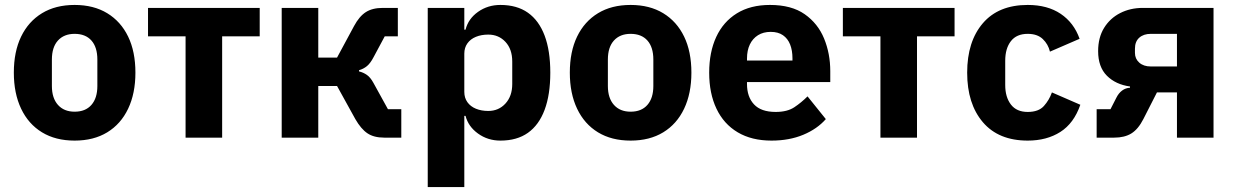

<svg xmlns="http://www.w3.org/2000/svg" viewBox="-20 -557 5000 777"><path d="M282 12Q205 12 150 -21.5Q95 -55 65.5 -117Q36 -179 36 -263Q36 -348 65.5 -409Q95 -470 150 -503.5Q205 -537 282 -537Q359 -537 414 -503.5Q469 -470 498.5 -409Q528 -348 528 -263Q528 -179 498.5 -117Q469 -55 414 -21.5Q359 12 282 12ZM282 -105Q326 -105 350 -132.5Q374 -160 374 -209V-316Q374 -366 350 -393Q326 -420 282 -420Q239 -420 214.5 -393Q190 -366 190 -316V-209Q190 -160 214.5 -132.5Q239 -105 282 -105Z M731 0V-410H579V-525H1031V-410H879V0Z M1120 0V-525H1268V-324H1344L1413 -452Q1434 -491 1460.5 -508Q1487 -525 1529 -525H1590V-410H1537L1492 -326Q1479 -301 1465 -289.5Q1451 -278 1433 -273V-268Q1450 -264 1464.5 -254Q1479 -244 1491 -222L1550 -115H1604V0H1535Q1493 0 1467 -17.5Q1441 -35 1418 -75L1344 -209H1268V0Z M1711 200V-525H1859V-437H1864Q1875 -481 1914.5 -509Q1954 -537 2005 -537Q2072 -537 2116.5 -505.5Q2161 -474 2184 -413Q2207 -352 2207 -263Q2207 -174 2184 -112.5Q2161 -51 2116.5 -19.5Q2072 12 2005 12Q1954 12 1914.5 -16.5Q1875 -45 1864 -88H1859V200ZM1956 -108Q1998 -108 2025.5 -138Q2053 -168 2053 -217V-308Q2053 -358 2025.5 -387.5Q1998 -417 1956 -417Q1928 -417 1906 -408Q1884 -399 1871.5 -381.5Q1859 -364 1859 -340V-185Q1859 -161 1871.5 -143.5Q1884 -126 1906 -117Q1928 -108 1956 -108Z M2532 12Q2455 12 2400 -21.5Q2345 -55 2315.5 -117Q2286 -179 2286 -263Q2286 -348 2315.5 -409Q2345 -470 2400 -503.5Q2455 -537 2532 -537Q2609 -537 2664 -503.5Q2719 -470 2748.5 -409Q2778 -348 2778 -263Q2778 -179 2748.5 -117Q2719 -55 2664 -21.5Q2609 12 2532 12ZM2532 -105Q2576 -105 2600 -132.5Q2624 -160 2624 -209V-316Q2624 -366 2600 -393Q2576 -420 2532 -420Q2489 -420 2464.5 -393Q2440 -366 2440 -316V-209Q2440 -160 2464.5 -132.5Q2489 -105 2532 -105Z M3102 12Q3022 12 2965.5 -21.5Q2909 -55 2879.5 -117Q2850 -179 2850 -263Q2850 -346 2878.5 -407.5Q2907 -469 2962 -503Q3017 -537 3096 -537Q3183 -537 3236.5 -499.5Q3290 -462 3315 -401Q3340 -340 3340 -269V-225H3003V-217Q3003 -165 3031.5 -134.5Q3060 -104 3119 -104Q3166 -104 3194.5 -123Q3223 -142 3248 -167L3322 -75Q3287 -35 3230.5 -11.5Q3174 12 3102 12ZM3099 -428Q3069 -428 3047.5 -414.5Q3026 -401 3014.5 -377Q3003 -353 3003 -320V-312H3187V-321Q3187 -353 3177.5 -377Q3168 -401 3148.5 -414.5Q3129 -428 3099 -428Z M3543 0V-410H3391V-525H3843V-410H3691V0Z M4139 12Q4021 12 3957.5 -62.5Q3894 -137 3894 -263Q3894 -389 3957.5 -463Q4021 -537 4139 -537Q4219 -537 4272.5 -501Q4326 -465 4349 -400L4229 -348Q4222 -378 4200 -399Q4178 -420 4139 -420Q4094 -420 4071 -390.5Q4048 -361 4048 -311V-213Q4048 -164 4071 -134Q4094 -104 4139 -104Q4183 -104 4204.5 -128Q4226 -152 4237 -183L4352 -133Q4326 -58 4271 -23Q4216 12 4139 12Z M4418 0V-115H4474L4498 -162Q4507 -180 4521 -190.5Q4535 -201 4553 -202V-207Q4495 -215 4459.5 -250.5Q4424 -286 4424 -350Q4424 -405 4448 -444Q4472 -483 4513 -504Q4554 -525 4605 -525H4891V0H4743V-183H4662L4607 -75Q4586 -34 4558.5 -17Q4531 0 4489 0ZM4637 -288H4743V-420H4637Q4608 -420 4590.5 -404.5Q4573 -389 4573 -360V-343Q4573 -319 4590.5 -303.5Q4608 -288 4637 -288Z"/></svg>

Font: IBM Plex Sans Var
Style: Regular
Weight: 400
Designer: Mike Abbink, Paul van der Laan, Pieter van Rosmalen
Foundry: Bold Monday
Version: Version 3.000